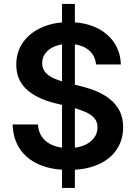

<svg xmlns="http://www.w3.org/2000/svg" viewBox="-20 -850 688 973"><path d="M294.4 102.5V-830.1H359.4V102.5ZM327.6 11.2Q242.2 11.2 179.2 -15.9Q116.2 -43 81.3 -94.5Q46.4 -146 43.9 -219.2H171.9Q174.8 -179.7 195.1 -153.1Q215.3 -126.5 249.8 -113Q284.2 -99.6 327.1 -99.6Q370.6 -99.6 403.6 -112.5Q436.5 -125.5 455.3 -149.4Q474.1 -173.3 474.1 -204.6Q474.1 -232.4 458.3 -251Q442.4 -269.5 412.8 -282.7Q383.3 -295.9 341.8 -306.2L260.3 -326.7Q165 -350.1 113.8 -397.9Q62.5 -445.8 62.5 -522.9Q62.5 -587.4 96.9 -635.7Q131.3 -684.1 191.7 -710.9Q252 -737.8 328.6 -737.8Q407.2 -737.8 465.8 -710.7Q524.4 -683.6 557.6 -635.3Q590.8 -586.9 592.3 -523.4H466.8Q461.9 -572.8 424.6 -600.1Q387.2 -627.4 327.1 -627.4Q286.6 -627.4 256.6 -614.7Q226.6 -602.1 210.2 -580.3Q193.8 -558.6 193.8 -530.3Q193.8 -501 211.4 -481.9Q229 -462.9 257.8 -450.7Q286.6 -438.5 319.8 -430.7L389.2 -413.1Q433.1 -402.8 471.9 -386.2Q510.7 -369.6 540.5 -344.7Q570.3 -319.8 587.2 -285.6Q604 -251.5 604 -205.6Q604 -140.6 571 -91.8Q538.1 -43 476.3 -15.9Q414.6 11.2 327.6 11.2Z"/></svg>

Font: Inter 18pt SemiBold
Style: Regular
Weight: 600
Designer: Rasmus Andersson
Foundry: rsms
Version: Version 4.001;git-66647c0bb